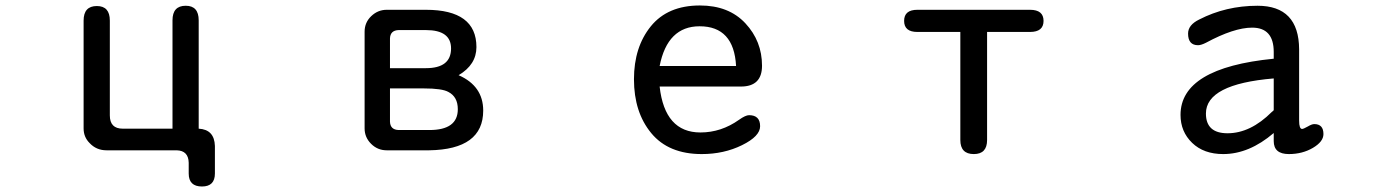

<svg xmlns="http://www.w3.org/2000/svg" viewBox="-20 -554 5040 694"><path d="M603.5 -88.9V-480.5Q603.5 -533.2 651.4 -533.2Q698.2 -533.2 698.2 -480.5V-88.9Q754.9 -85.9 756.8 -26.4V73.2Q756.8 120.1 710 120.1Q662.1 120.1 662.1 73.2V34.2Q661.1 -9.8 618.2 -10.7H365.2Q328.1 -10.7 303.7 -37.1Q282.2 -58.6 282.2 -89.8V-479.5Q282.2 -532.2 330.1 -532.2Q377 -532.2 377 -479.5V-136.7Q377 -88.9 423.8 -88.9Z M1637.7 -282.2Q1726.6 -243.2 1726.6 -154.3Q1726.6 -13.7 1531.2 -10.7H1377.9Q1344.7 -10.7 1321.3 -34.2Q1297.9 -57.6 1297.9 -89.8V-439.5Q1297.9 -472.7 1321.8 -495.6Q1345.7 -518.6 1377.9 -518.6H1519.5Q1702.1 -518.6 1702.1 -383.8Q1702.1 -320.3 1637.7 -282.2ZM1389.6 -234.4V-114.3Q1390.6 -85 1420.9 -84H1532.2Q1634.8 -84 1634.8 -159.2Q1634.8 -204.1 1600.6 -221.7Q1578.1 -234.4 1511.7 -234.4ZM1389.6 -307.6H1519.5Q1610.4 -307.6 1610.4 -378.9Q1610.4 -445.3 1519.5 -445.3H1420.9Q1390.6 -444.3 1389.6 -415Z M2364.3 -241.2Q2382.8 -75.2 2511.7 -75.2Q2586.9 -75.2 2651.4 -121.1Q2674.8 -137.7 2687.5 -137.7Q2727.5 -137.7 2727.5 -97.7Q2727.5 -61.5 2662.1 -29.3Q2596.7 2.9 2516.6 2.9Q2396.5 2.9 2334 -72.8Q2271.5 -148.4 2271.5 -267.6Q2271.5 -383.8 2332.5 -459Q2393.6 -534.2 2509.8 -534.2Q2614.3 -534.2 2674.3 -469.7Q2734.4 -405.3 2734.4 -316.4Q2734.4 -241.2 2658.2 -241.2ZM2364.3 -315.4H2640.6Q2632.8 -459 2508.8 -459Q2392.6 -459 2364.3 -315.4Z M3547.9 -438.5V-47.9Q3547.9 2.9 3500 2.9Q3451.2 2.9 3451.2 -47.9V-438.5H3295.9Q3248 -438.5 3248 -478.5Q3248 -518.6 3295.9 -518.6H3703.1Q3752 -518.6 3752 -478.5Q3752 -438.5 3703.1 -438.5Z M4584 -73.2Q4495.1 2.9 4401.4 2.9Q4331.1 2.9 4289.1 -37.6Q4247.1 -78.1 4247.1 -138.7Q4247.1 -308.6 4584 -341.8V-366.2Q4584 -454.1 4505.9 -454.1Q4440.4 -454.1 4338.9 -399.4Q4321.3 -390.6 4310.5 -390.6Q4274.4 -390.6 4274.4 -432.6Q4274.4 -463.9 4314.5 -483.4Q4411.1 -533.2 4525.4 -533.2Q4674.8 -533.2 4675.8 -376V-118.2Q4675.8 -87.9 4686.5 -87.9Q4691.4 -87.9 4707 -96.7Q4721.7 -105.5 4730.5 -105.5Q4763.7 -105.5 4763.7 -69.3Q4763.7 -42 4725.6 -19.5Q4687.5 2.9 4638.7 2.9Q4584 2.9 4584 -43.9ZM4584 -270.5Q4338.9 -250 4338.9 -143.6Q4338.9 -72.3 4417 -72.3Q4500 -72.3 4577.1 -149.4Q4584 -154.3 4584 -156.2Z"/></svg>

Font: MotoyaLMaru
Style: W3 mono
Weight: 400
Version: Version 1.01